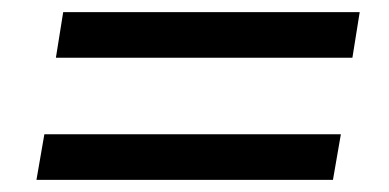

<svg xmlns="http://www.w3.org/2000/svg" viewBox="-20 -445 640 316"><path d="M72 -350 84 -425H572L560 -350ZM40 -149 53 -224H541L528 -149Z"/></svg>

Font: Nunito Sans 10pt SemiBold
Style: Italic
Weight: 600
Italic angle: -9°
Designer: Vernon Adams
Foundry: Vernon Adams
Version: Version 3.101;gftools[0.9.27]